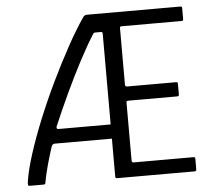

<svg xmlns="http://www.w3.org/2000/svg" viewBox="-50 -727 870 781"><g transform="rotate(-5 385.5 -336.5)"><path d="M397 0Q390 0 390 -7V-162H156Q151 -161 148.5 -159.5Q146 -158 143 -151Q131 -114 121 -77.5Q111 -41 106 -13Q105 -5 103.5 -2.5Q102 0 97 0H40Q35 0 34 -3.5Q33 -7 34 -17Q41 -64 62 -129.5Q83 -195 113 -268.5Q143 -342 178.5 -415.5Q214 -489 249.5 -553.5Q285 -618 316 -663Q319 -668 323 -670.5Q327 -673 331 -673H712Q718 -673 719.5 -671.5Q721 -670 721 -665V-623Q721 -617 719.5 -615.5Q718 -614 712 -614H470Q465 -614 463.5 -612.5Q462 -611 462 -607V-376Q462 -372 464 -370Q466 -368 470 -368H668Q674 -368 675.5 -366.5Q677 -365 677 -358V-320Q677 -314 675.5 -312Q674 -310 668 -310H470Q465 -310 463.5 -308.5Q462 -307 462 -303V-67Q462 -63 463.5 -60.5Q465 -58 470 -58H711Q718 -58 719.5 -56.5Q721 -55 721 -49V-10Q721 -3 719 -1.5Q717 0 711 0ZM390 -220V-593Q388 -598 385 -598H360Q357 -598 355 -597Q353 -596 350 -591Q325 -552 293 -491.5Q261 -431 229 -362.5Q197 -294 170 -230Q169 -229 170 -224.5Q171 -220 176 -220Z"/></g></svg>

Font: Glory Thin
Style: Regular
Weight: 400
Version: Version 1.011